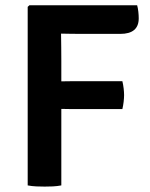

<svg xmlns="http://www.w3.org/2000/svg" viewBox="-20 -703 567 728"><path d="M212.5 0Q196.5 3 180.2 3.8Q164 4.5 149.5 4.5Q135.5 4.5 118 3.8Q100.5 3 85 0V-677L91.5 -683H500Q503 -672.5 504.5 -658.8Q506 -645 506 -633.5Q506 -574.5 436 -574.5H297.5Q274 -574.5 252.8 -574.8Q231.5 -575 211.5 -575.5Q212 -549.5 212.2 -523.5Q212.5 -497.5 212.5 -472.5V-394.5Q221 -394.5 229.5 -394.8Q238 -395 245.5 -395H444Q447 -383 448.8 -368Q450.5 -353 450.5 -342.5Q450.5 -332 448.8 -317Q447 -302 444 -289.5H245.5Q238 -289.5 229.5 -289.8Q221 -290 212.5 -290Z"/></svg>

Font: Signika Negative SemiBold
Style: Regular
Weight: 600
Designer: Anna Giedryś
Foundry: Anna Giedryś
Version: Version 2.000; ttfautohint (v1.8.3) -l 8 -r 50 -G 200 -x 9 -